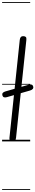

<svg xmlns="http://www.w3.org/2000/svg" viewBox="-25 -1349 338 1832"><path d="M91 0Q78.5 0 71 -8.2Q63.5 -16.5 65 -32L163.5 -967.5Q165.5 -985.5 173 -994.8Q180.5 -1004 195 -1004Q212 -1004 220.5 -996.8Q229 -989.5 226.5 -968L128 -34Q126 -14 117 -7Q108 0 91 0ZM40.5 -422Q23 -417 12.2 -421.2Q1.5 -425.5 -2.5 -440Q-6 -453 1.5 -462.5Q9 -472 27.5 -477L247.5 -540Q266.5 -545.5 277.2 -541.5Q288 -537.5 291.5 -524Q295.5 -510 287.5 -500.2Q279.5 -490.5 260.5 -485ZM91 0Q78.5 0 71 -8.2Q63.5 -16.5 65 -32L163.5 -967.5Q165.5 -985.5 173 -994.8Q180.5 -1004 195 -1004Q212 -1004 220.5 -996.8Q229 -989.5 226.5 -968L128 -34Q126 -14 117 -7Q108 0 91 0ZM40.5 -422Q23 -417 12.2 -421.2Q1.5 -425.5 -2.5 -440Q-6 -453 1.5 -462.5Q9 -472 27.5 -477L247.5 -540Q266.5 -545.5 277.2 -541.5Q288 -537.5 291.5 -524Q295.5 -510 287.5 -500.2Q279.5 -490.5 260.5 -485ZM-5 455H263V463H-5ZM-5 -16H263V0H-5ZM-5 -549H263V-541H-5ZM-5 -1329H263V-1321H-5Z"/></svg>

Font: Edu SA Dotted Guide
Style: Regular
Weight: 400
Designer: Tina and Corey Anderson, Eben Sorkin, Mirko Velimirovic
Foundry: Google for Education
Version: Version 2.000